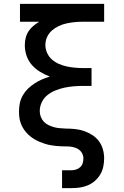

<svg xmlns="http://www.w3.org/2000/svg" viewBox="-20 -755 640 990"><path d="M300 215V123H348Q360 123 372.5 119Q385 115 394 106.5Q403 98 406.5 86Q410 74 410 61Q410 47 402.5 34Q395 21 382.5 13.5Q370 6 355.5 3Q341 0 326.5 0Q312 0 297.5 -0.5Q283 -1 268.5 -2.5Q254 -4 240 -6.5Q226 -9 212 -13.5Q198 -18 184.5 -23.5Q171 -29 158.5 -36.5Q146 -44 135 -53Q124 -62 114.5 -73Q105 -84 97.5 -97Q90 -110 85.5 -124Q81 -138 79.5 -152Q78 -166 78 -181Q78 -203 82.5 -224Q87 -245 98 -264Q109 -283 124.5 -298Q140 -313 158.5 -325Q177 -337 196.5 -345.5Q216 -354 237 -360Q211 -370 187 -384.5Q163 -399 144.5 -420Q126 -441 117 -467.5Q108 -494 108 -522Q108 -541 112.5 -559.5Q117 -578 127 -593.5Q137 -609 151.5 -621Q166 -633 182 -643H83V-735H517V-643H409Q387 -643 366 -641Q345 -639 324 -634.5Q303 -630 283.5 -621Q264 -612 248 -598Q232 -584 223 -564.5Q214 -545 214 -523Q214 -502 223 -482Q232 -462 248 -448Q264 -434 283.5 -425.5Q303 -417 324 -412.5Q345 -408 366 -406Q387 -404 409 -404H452V-312H409Q384 -312 360 -310Q336 -308 312.5 -303Q289 -298 266.5 -289Q244 -280 225 -265Q206 -250 195.5 -228Q185 -206 185 -182Q185 -167 190.5 -152.5Q196 -138 206.5 -127Q217 -116 231 -109.5Q245 -103 259.5 -99Q274 -95 289.5 -94Q305 -93 320 -92Q344 -92 367.5 -89.5Q391 -87 413 -79.5Q435 -72 455.5 -59Q476 -46 490 -27Q504 -8 510.5 15Q517 38 517 61Q517 83 512.5 104.5Q508 126 497 144.5Q486 163 469.5 177.5Q453 192 433 200.5Q413 209 391.5 212Q370 215 348 215Z"/></svg>

Font: Iosevka Semibold Extended
Style: Regular
Weight: 600
Width: 7
Monospace: yes
Designer: Belleve Invis
Foundry: Belleve Invis
Version: Version 32.5.0; ttfautohint (v1.8.4)